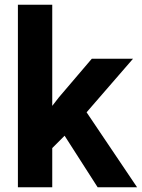

<svg xmlns="http://www.w3.org/2000/svg" viewBox="-20 -794 601 814"><path d="M253.9 -218.6 201.5 -166.2V0H55.9V-773.8H201.5V-345.1L229.7 -381.4L369.3 -545.1H544.1L347.1 -317.9L561.2 0H394Z"/></svg>

Font: Vazir FD
Style: Bold
Weight: 700
Foundry: DejaVu fonts team - Redesigned by Saber Rastikerdar
Version: Version 21.10;October 20, 2019;FontCreator 12.0.0.2547 64-bi